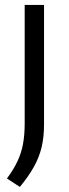

<svg xmlns="http://www.w3.org/2000/svg" viewBox="-20 -615 277 774"><path d="M60 138.5 8 104.5Q34 69.5 49.8 36.5Q65.5 3.5 72.5 -33.2Q79.5 -70 79.5 -117.5V-595H157.5V-112Q157.5 -63 147.8 -21.8Q138 19.5 116.2 58.2Q94.5 97 60 138.5Z"/></svg>

Font: Encode Sans SC SemiCondensed
Style: Regular
Weight: 400
Width: 4
Designer: Multiple Designers
Foundry: Impallari Type
Version: Version 3.002